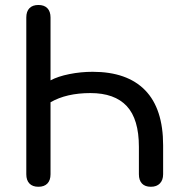

<svg xmlns="http://www.w3.org/2000/svg" viewBox="-20 -732 721 760"><path d="M84.1 -42.3V-662.7Q84.1 -686.8 96.5 -699.5Q108.9 -712.3 132 -712.3Q155.2 -712.3 167.6 -699.4Q180 -686.5 180 -662.7V-413.9Q209.2 -429.6 254.5 -438.7Q299.7 -447.8 346.8 -447.8Q483.4 -447.8 554.6 -374.7Q625.7 -301.7 625.7 -156.7V-42.3Q625.7 -19.2 613 -6Q600.3 7.3 577.1 7.3Q554 7.3 541.9 -5.6Q529.8 -18.5 529.8 -42.3V-150.7Q529.8 -260.4 481.8 -312Q433.7 -363.6 338 -363.6Q243.1 -363.6 180 -327.2V-42.3Q180 -18.5 167.6 -5.6Q155.2 7.3 132 7.3Q108.9 7.3 96.5 -5.6Q84.1 -18.5 84.1 -42.3Z"/></svg>

Font: SN Pro Thin
Style: Regular
Weight: 200
Designer: Tobias Whetton
Foundry: Supernotes
Version: Version 1.003;Glyphs 3.3 (3324)